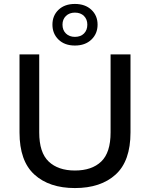

<svg xmlns="http://www.w3.org/2000/svg" viewBox="-20 -944 760 974"><path d="M360 10Q230 10 154.5 -58.5Q79 -127 79 -272V-668H179V-272Q179 -170 227 -124.5Q275 -79 360 -79Q446 -79 493.5 -124.5Q541 -170 541 -272V-668H642V-272Q642 -127 566.5 -58.5Q491 10 360 10ZM360 -713Q308 -713 277 -743Q246 -773 246 -819Q246 -865 277 -894.5Q308 -924 360 -924Q412 -924 443.5 -894.5Q475 -865 475 -819Q475 -773 443.5 -743Q412 -713 360 -713ZM360 -757Q389 -757 406 -774Q423 -791 423 -819Q423 -846 406 -863Q389 -880 360 -880Q332 -880 314.5 -863Q297 -846 297 -819Q297 -791 314.5 -774Q332 -757 360 -757Z"/></svg>

Font: Gantari Medium
Style: Regular
Weight: 500
Designer: Anugrah Pasau
Foundry: Lafontype
Version: Version 1.000; ttfautohint (v1.8.4.7-5d5b)